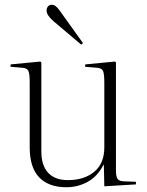

<svg xmlns="http://www.w3.org/2000/svg" viewBox="-20 -774 619 808"><path d="M259 14Q185 14 145 -27.5Q105 -69 105 -154V-427Q105 -465 99 -476.5Q93 -488 72 -489L24 -493L25 -503L150 -515L154 -511V-136Q154 -78 182.5 -47Q211 -16 266 -16Q334 -16 376.5 -51Q419 -86 419 -154V-427Q419 -465 413 -476.5Q407 -488 386 -489L338 -493L339 -503L464 -515L468 -511V-56Q468 -31 474.5 -21.5Q481 -12 500 -11L552 -9V2L419 10L417 -81H416Q390 -31 348.5 -8.5Q307 14 259 14ZM322 -586 206 -684Q176 -710 176 -729Q176 -740 182 -747Q188 -754 198 -754Q214 -754 230 -731L329 -593Z"/></svg>

Font: Display Extralight
Style: Regular
Weight: 200
Designer: Latin by Veronika Burian and Jose Scaglione. Greek by Irene Vlachou. Cyrillic by Vera Evstafieva.
Foundry: TypeTogether
Version: Version 3.002